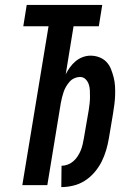

<svg xmlns="http://www.w3.org/2000/svg" viewBox="-20 -755 540 783"><path d="M230 8 231 -79Q243 -79 255.5 -83.5Q268 -88 278.5 -97Q289 -106 296.5 -117.5Q304 -129 309 -141Q314 -153 317 -166Q320 -179 322 -191L342 -307Q344 -320 345.5 -333.5Q347 -347 347 -360Q347 -373 346.5 -386Q346 -399 342 -411Q338 -423 329 -432Q320 -441 307 -441Q295 -441 283.5 -436Q272 -431 264 -422Q256 -413 249.5 -402Q243 -391 239.5 -380Q236 -369 233 -358Q230 -347 228 -335L173 0H71L178 -648H75L89 -735H397L383 -648H280L248 -452Q255 -466 265 -480Q275 -494 288 -505Q301 -516 317 -522Q333 -528 349 -528Q368 -528 385 -521.5Q402 -515 414 -502.5Q426 -490 432.5 -473.5Q439 -457 443.5 -439.5Q448 -422 449 -404Q450 -386 449.5 -367.5Q449 -349 446.5 -330Q444 -311 441 -292L424 -191Q420 -167 413 -143Q406 -119 394.5 -96Q383 -73 365.5 -52.5Q348 -32 326 -18Q304 -4 279 2Q254 8 230 8Z"/></svg>

Font: Iosevka Term Curly Oblique
Style: Bold
Weight: 700
Italic angle: -9°
Designer: Belleve Invis
Foundry: Belleve Invis
Version: Version 32.3.0